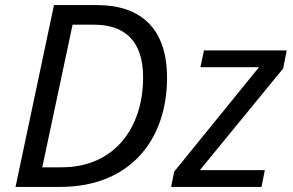

<svg xmlns="http://www.w3.org/2000/svg" viewBox="-20 -734 1152 754"><path d="M217 0C487 0 636 -181 636 -429C636 -622 533 -714 361 -714H192L41 0ZM265 -637H350C466 -637 542 -577 542 -430C542 -232 429 -77 222 -77H146ZM1007 0 1020 -66H765L1092 -465L1106 -536H781L767 -470H997L664 -60L652 0Z"/></svg>

Font: BC Sans
Style: Italic
Weight: 400
Italic angle: -12°
Designer: Monotype Design Team
Designer: Province of B.C.
Foundry: Monotype Imaging Inc.
Version: Version 2.000;GOOG;noto-source:20170915:90ef993387c0